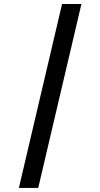

<svg xmlns="http://www.w3.org/2000/svg" viewBox="-20 -847 501 959"><path d="M290 -827.1Q314.5 -827.1 386.7 -827.1Q333 -597.7 170.9 91.8Q146.5 91.8 74.2 91.8Q127.9 -137.7 290 -827.1Z"/></svg>

Font: Alata=Ham
Style: Regular
Weight: 400
Designer: Spyros Zevelakis, Eben Sorkin
Version: Version 1.004